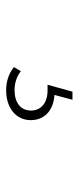

<svg xmlns="http://www.w3.org/2000/svg" viewBox="169 -214 261 640"><g transform="rotate(90 300.0 105.5)"><path d="M282 216C339 216 381 184 381 134C381 89 349 58 297 55L313 -5H286L263 78H282C325 78 349 101 349 133C349 169 321 188 281 188C258 188 235 181 218 167L204 190C227 208 252 216 282 216Z"/></g></svg>

Font: Montserrat-Alt1 ExtLt
Style: Regular
Weight: 200
Designer: Differentunic
Foundry: Differentunic
Version: Version 7.222